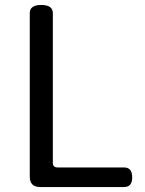

<svg xmlns="http://www.w3.org/2000/svg" viewBox="-20 -754 583 774"><path d="M142 0Q100 0 100 -42V-701Q100 -734 146 -734Q193 -734 193 -701V-98Q193 -79 212 -79H480Q513 -79 513 -39Q513 0 480 0Z"/></svg>

Font: Swei Gothic CJK TC Regular
Style: Regular
Weight: 400
Version: Version 2.129